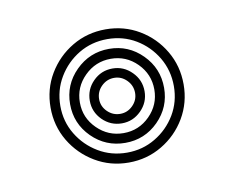

<svg xmlns="http://www.w3.org/2000/svg" viewBox="-41 -860 415 339"><g transform="rotate(-10 166.0 -690.5)"><path d="M166 -571.2Q133 -571.2 105.9 -587.4Q78.8 -603.5 62.6 -630.6Q46.5 -657.8 46.5 -690.5Q46.5 -723.5 62.6 -750.6Q78.8 -777.8 105.9 -793.9Q133 -810 166 -810Q198.8 -810 225.9 -793.9Q253 -777.8 269 -750.6Q285 -723.5 285 -690.5Q285 -657.8 269 -630.6Q253 -603.5 225.9 -587.4Q198.8 -571.2 166 -571.2ZM166 -589Q194 -589 217 -602.8Q240 -616.5 253.8 -639.5Q267.5 -662.5 267.5 -690.5Q267.5 -718.5 253.8 -741.8Q240 -765 217 -778.8Q194 -792.5 166 -792.5Q137.8 -792.5 114.8 -778.8Q91.8 -765 77.9 -741.8Q64 -718.5 64 -690.5Q64 -662.5 77.9 -639.5Q91.8 -616.5 114.8 -602.8Q137.8 -589 166 -589ZM166 -606.5Q131 -606.5 106.2 -631.1Q81.5 -655.8 81.5 -690.5Q81.5 -725.5 106.2 -750.2Q131 -775 166 -775Q200.8 -775 225.4 -750.2Q250 -725.5 250 -690.5Q250 -655.8 225.4 -631.1Q200.8 -606.5 166 -606.5ZM166 -624Q193.5 -624 213 -643.6Q232.5 -663.2 232.5 -690.5Q232.5 -718 213 -737.6Q193.5 -757.2 166 -757.2Q138.5 -757.2 118.8 -737.6Q99 -718 99 -690.5Q99 -663 118.8 -643.5Q138.5 -624 166 -624ZM166 -641.5Q145.8 -641.5 131.2 -656Q116.8 -670.5 116.8 -690.5Q116.8 -710.8 131.1 -725.2Q145.5 -739.8 166 -739.8Q186 -739.8 200.5 -725.2Q215 -710.8 215 -690.5Q215 -670.5 200.5 -656Q186 -641.5 166 -641.5ZM166 -658.5Q179 -658.5 188.5 -668Q198 -677.5 198 -690.5Q198 -703.8 188.5 -713.4Q179 -723 166 -723Q152.8 -723 143.1 -713.4Q133.5 -703.8 133.5 -690.5Q133.5 -677.5 143.1 -668Q152.8 -658.5 166 -658.5Z"/></g></svg>

Font: Big Shoulders Inline Display Thin
Style: Bold
Weight: 700
Version: Version 2.002